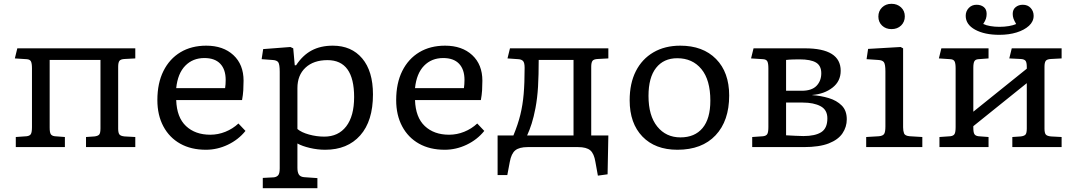

<svg xmlns="http://www.w3.org/2000/svg" viewBox="-20 -773 5656 1009"><path d="M63 0V-53L120 -57Q137 -59 142.5 -69Q148 -79 148 -105V-414Q148 -440 142.5 -450.5Q137 -461 120 -462L58 -466L71 -519H691V-466L635 -463Q614 -462 607.5 -453Q601 -444 601 -422V-97Q601 -75 607.5 -66.5Q614 -58 635 -56L691 -53V0H432V-53L476 -56Q494 -58 501 -65.5Q508 -73 508 -98V-458H241V-102Q241 -78 246.5 -68.5Q252 -59 268 -57L321 -53V0Z M1062 14Q984 14 927 -18Q870 -50 838.5 -109Q807 -168 807 -247Q807 -336 839 -400Q871 -464 928.5 -498.5Q986 -533 1064 -533Q1153 -533 1206.5 -483.5Q1260 -434 1260 -349Q1260 -323 1258.5 -298.5Q1257 -274 1252 -247H906Q909 -156 957.5 -110.5Q1006 -65 1085 -65Q1126 -65 1164.5 -80.5Q1203 -96 1233 -124L1270 -85Q1233 -39 1177.5 -12.5Q1122 14 1062 14ZM906 -310H1163Q1166 -330 1166 -353Q1166 -408 1137.5 -438Q1109 -468 1054 -468Q993 -468 953.5 -427.5Q914 -387 906 -310Z M1361 216V162L1418 159Q1432 158 1441 149Q1450 140 1450 112V-396Q1450 -434 1442.5 -445.5Q1435 -457 1410 -458L1355 -462L1363 -515L1506 -526L1521 -519L1529 -430H1536Q1571 -483 1618 -508Q1665 -533 1729 -533Q1827 -533 1883.5 -466Q1940 -399 1940 -277Q1940 -137 1873 -61.5Q1806 14 1689 14Q1649 14 1608.5 4.5Q1568 -5 1543 -19V109Q1543 132 1550.5 144Q1558 156 1577 158L1648 163V216ZM1684 -55Q1758 -55 1799.5 -109Q1841 -163 1841 -263Q1841 -457 1701 -457Q1628 -457 1585.5 -417.5Q1543 -378 1543 -310V-95Q1564 -77 1604 -66Q1644 -55 1684 -55Z M2317 14Q2239 14 2182 -18Q2125 -50 2093.5 -109Q2062 -168 2062 -247Q2062 -336 2094 -400Q2126 -464 2183.5 -498.5Q2241 -533 2319 -533Q2408 -533 2461.5 -483.5Q2515 -434 2515 -349Q2515 -323 2513.5 -298.5Q2512 -274 2507 -247H2161Q2164 -156 2212.5 -110.5Q2261 -65 2340 -65Q2381 -65 2419.5 -80.5Q2458 -96 2488 -124L2525 -85Q2488 -39 2432.5 -12.5Q2377 14 2317 14ZM2161 -310H2418Q2421 -330 2421 -353Q2421 -408 2392.5 -438Q2364 -468 2309 -468Q2248 -468 2208.5 -427.5Q2169 -387 2161 -310Z M3122 150 3109 78Q3102 34 3082 17Q3062 0 3018 0H2753Q2709 0 2688 17Q2667 34 2659 78L2646 147H2595V-61H2678Q2702 -119 2714.5 -170Q2727 -221 2732 -279Q2737 -337 2737 -417Q2737 -443 2729 -452Q2721 -461 2704 -462L2647 -466L2660 -519H3177V-466L3121 -463Q3100 -462 3093.5 -453Q3087 -444 3087 -422V-61H3177L3173 143ZM2750 -61H2994V-458H2811Q2811 -378 2807.5 -318Q2804 -258 2794 -205Q2785 -158 2774 -123.5Q2763 -89 2750 -61Z M3540 14Q3423 14 3356 -55.5Q3289 -125 3289 -246Q3289 -335 3321.5 -399Q3354 -463 3414 -498Q3474 -533 3555 -533Q3674 -533 3743 -463Q3812 -393 3812 -271Q3812 -138 3740.5 -62Q3669 14 3540 14ZM3556 -51Q3631 -51 3672 -100Q3713 -149 3713 -244Q3713 -353 3666 -410Q3619 -467 3539 -467Q3468 -467 3428 -416.5Q3388 -366 3388 -269Q3388 -165 3434 -108Q3480 -51 3556 -51Z M3933 0V-53L3990 -57Q4007 -59 4012.5 -69Q4018 -79 4018 -105V-414Q4018 -440 4012.5 -450.5Q4007 -461 3990 -462L3927 -466L3940 -519H4210Q4398 -519 4398 -401Q4398 -346 4355 -312.5Q4312 -279 4249 -274V-273Q4294 -270 4335.5 -257.5Q4377 -245 4403.5 -218.5Q4430 -192 4430 -146Q4430 -106 4407.5 -72.5Q4385 -39 4335.5 -19.5Q4286 0 4204 0ZM4111 -296H4193Q4246 -296 4271 -322Q4296 -348 4296 -388Q4296 -428 4268 -444.5Q4240 -461 4182 -461Q4169 -461 4148.5 -460.5Q4128 -460 4111 -458ZM4202 -58Q4264 -58 4296 -78.5Q4328 -99 4328 -151Q4328 -196 4292 -215Q4256 -234 4199 -234H4111V-62Q4132 -61 4158.5 -59.5Q4185 -58 4202 -58Z M4665 -620Q4635 -620 4615.5 -638.5Q4596 -657 4596 -686Q4596 -715 4615.5 -734Q4635 -753 4665 -753Q4695 -753 4715 -734.5Q4735 -716 4735 -687Q4735 -658 4715.5 -639Q4696 -620 4665 -620ZM4532 0V-53L4599 -57Q4620 -59 4626.5 -69.5Q4633 -80 4633 -108V-398Q4633 -434 4625.5 -445.5Q4618 -457 4594 -458L4534 -462L4542 -516L4713 -526L4726 -519V-104Q4726 -85 4731 -72Q4736 -59 4761 -57L4827 -53V0Z M4917 0V-53L4974 -57Q4991 -59 4996.5 -69Q5002 -79 5002 -105V-414Q5002 -440 4996.5 -450.5Q4991 -461 4974 -462L4914 -466L4927 -519H5175V-466L5122 -462Q5106 -461 5100.5 -451Q5095 -441 5095 -417V-186L5376 -412V-421Q5376 -446 5369 -454Q5362 -462 5344 -463L5284 -466L5297 -519H5559V-466L5503 -463Q5482 -462 5475.5 -453Q5469 -444 5469 -422V-97Q5469 -75 5475.5 -66.5Q5482 -58 5503 -56L5559 -53V0H5300V-53L5344 -56Q5362 -58 5369 -65.5Q5376 -73 5376 -98V-336L5095 -110V-102Q5095 -78 5100.5 -68.5Q5106 -59 5122 -57L5175 -53V0ZM5232 -590Q5154 -590 5104.5 -617Q5055 -644 5055 -690Q5055 -714 5071 -731Q5087 -748 5112 -748Q5135 -748 5150 -736Q5165 -724 5165 -700Q5165 -687 5161.5 -675.5Q5158 -664 5147 -647Q5161 -640 5184 -636Q5207 -632 5232 -632Q5258 -632 5282 -636Q5306 -640 5320 -647Q5310 -664 5306 -675.5Q5302 -687 5302 -700Q5302 -723 5317.5 -735.5Q5333 -748 5355 -748Q5381 -748 5396.5 -731Q5412 -714 5412 -690Q5412 -660 5387.5 -637.5Q5363 -615 5322.5 -602.5Q5282 -590 5232 -590Z"/></svg>

Font: Literata 7pt
Style: Regular
Weight: 400
Designer: Latin by Veronika Burian and Jose Scaglione. Greek by Irene Vlachou. Cyrillic by Vera Evstafieva.
Foundry: TypeTogether
Version: Version 3.002